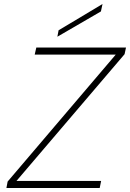

<svg xmlns="http://www.w3.org/2000/svg" viewBox="-20 -937 648 957"><path d="M601 -667 62 -35H484L477 0H12L18 -32L557 -665H153L161 -700H608ZM491 -917 483 -880 266 -754 272 -786Z"/></svg>

Font: Albert Sans ExtraLight
Style: Italic
Weight: 250
Italic angle: -11.25°
Designer: Andreas Rasmussen
Foundry: a.Foundry
Version: Version 1.025